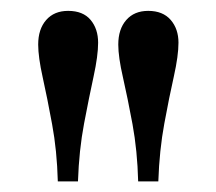

<svg xmlns="http://www.w3.org/2000/svg" viewBox="-20 -842 408 362"><path d="M240.5 -500Q239 -558 229.8 -608Q220.5 -658 211.8 -696.2Q203 -734.5 203 -758Q203 -787 218 -804.2Q233 -821.5 259.5 -821.5Q287 -821.5 301.8 -804.5Q316.5 -787.5 316.5 -761.5Q316.5 -737 307.8 -698Q299 -659 289.8 -609Q280.5 -559 278.5 -500ZM89 -500Q87.5 -558 78.2 -608Q69 -658 60.5 -696.2Q52 -734.5 52 -758Q52 -787 67 -804.2Q82 -821.5 108.5 -821.5Q136.5 -821.5 150.8 -804.5Q165 -787.5 165 -761.5Q165 -737 156.5 -698Q148 -659 138.5 -609Q129 -559 127 -500Z"/></svg>

Font: Libre Caslon Text Medium
Style: Regular
Weight: 500
Designer: Pablo Impallari, Rodrigo Fuenzalida, Katja Schimmel
Foundry: Pablo Impallari, Rodrigo Fuenzalida
Version: Version 2.000